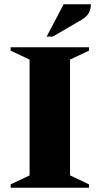

<svg xmlns="http://www.w3.org/2000/svg" viewBox="-20 -882 468 902"><path d="M30 0V-16L119 -58V-602L30 -644V-660H398V-644L309 -602V-58L398 -16V0ZM199 -710 279 -862H407Q407 -841 398 -822.5Q389 -804 363 -789L228 -710Z"/></svg>

Font: Spectral SC ExtraBold
Style: Regular
Weight: 800
Designer: Jean-Baptiste Levee
Foundry: Production Type
Version: Version 2.001